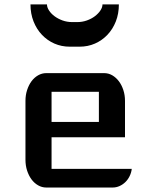

<svg xmlns="http://www.w3.org/2000/svg" viewBox="-20 -838 663 858"><path d="M93.8 -387.2Q93.8 -413.1 101.1 -435.5Q108.4 -458 120.8 -474.9Q133.3 -491.7 150.4 -501.5Q167.5 -511.2 186.5 -511.2H445.8Q464.8 -511.2 481.7 -501.5Q498.5 -491.7 511.2 -474.9Q523.9 -458 531.2 -435.5Q538.6 -413.1 538.6 -387.2V-224.6H210.4V-83.5H568.8Q566.9 -66.4 559.3 -51Q551.8 -35.6 540.3 -24.4Q528.8 -13.2 514.2 -6.6Q499.5 0 483.4 0H186.5Q167.5 0 150.4 -9.8Q133.3 -19.5 120.8 -36.4Q108.4 -53.2 101.1 -75.7Q93.8 -98.1 93.8 -124ZM421.9 -293V-427.7H210.4V-293ZM291.5 -629.4Q254.9 -629.4 223.1 -643.3Q191.4 -657.2 167.5 -682.4Q143.6 -707.5 129.9 -742.2Q116.2 -776.9 116.2 -818.4H189.9Q189.9 -805.2 199 -791.3Q208 -777.3 223.6 -765.6Q239.3 -753.9 259.5 -746.6Q279.8 -739.3 302.7 -739.3H325.2Q347.7 -739.3 368.2 -746.6Q388.7 -753.9 404.1 -765.6Q419.4 -777.3 428.7 -791.3Q438 -805.2 438 -818.4H511.2Q511.2 -776.9 497.6 -742.2Q483.9 -707.5 460 -682.4Q436 -657.2 404.3 -643.3Q372.6 -629.4 335.9 -629.4H291.5Z"/></svg>

Font: Atomic Age
Style: Regular
Weight: 400
Designer: James Grieshaber
Foundry: James Grieshaber
Version: Version 1.008; ttfautohint (v1.4.1) -l 6 -r 46 -G 0 -x 0 -H 